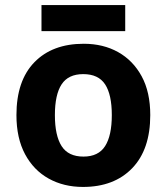

<svg xmlns="http://www.w3.org/2000/svg" viewBox="-20 -729 659 759"><path d="M574 -274Q574 -138 502.5 -64Q431 10 308 10Q232 10 172.5 -23Q113 -56 79 -119.5Q45 -183 45 -274Q45 -410 116 -483Q187 -556 311 -556Q388 -556 447 -523Q506 -490 540 -427.5Q574 -365 574 -274ZM197 -274Q197 -193 223.5 -151.5Q250 -110 310 -110Q369 -110 395.5 -151.5Q422 -193 422 -274Q422 -355 395.5 -395.5Q369 -436 309 -436Q250 -436 223.5 -395.5Q197 -355 197 -274ZM475 -709V-606H144V-709Z"/></svg>

Font: RS Noto Sans
Style: Bold
Weight: 700
Designer: Monotype Design Team
Foundry: Monotype Imaging Inc.
Version: Version 3.10